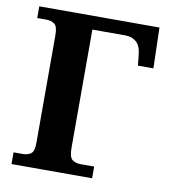

<svg xmlns="http://www.w3.org/2000/svg" viewBox="-81 -785 772 856"><g transform="rotate(10 305.5 -357.0)"><path d="M28 0V-53H70Q91 -53 106 -63Q121 -73 121 -113V-600Q121 -640 106 -650.5Q91 -661 70 -661H28V-714H572L577 -530H507L502 -578Q498 -618 478.5 -635.5Q459 -653 428 -653H279V-118Q279 -75 294 -64Q309 -53 331 -53H393V0Z"/></g></svg>

Font: NotoSerif-Bold
Style: Regular
Weight: 700
Designer: Monotype Design Team
Foundry: Monotype Imaging Inc.
Version: Version 2.007; ttfautohint (v1.8) -l 8 -r 50 -G 200 -x 14 -D